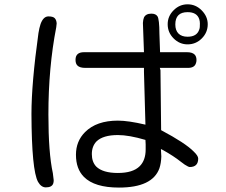

<svg xmlns="http://www.w3.org/2000/svg" viewBox="-20 -808 1040 885"><path d="M752.9 -696.3Q752.9 -658.2 780.3 -630.9Q807.6 -603.5 844.7 -603.5Q882.8 -603.5 910.2 -630.9Q937.5 -658.2 937.5 -696.3Q937.5 -732.4 909.2 -760.7Q881.8 -788.1 844.7 -788.1Q807.6 -788.1 780.3 -760.7Q752.9 -733.4 752.9 -696.3ZM367.2 -567.4Q328.1 -567.4 328.1 -532.2Q328.1 -514.6 336.9 -505.9Q347.7 -495.1 373 -495.1H643.6V-475.6L650.4 -233.4Q571.3 -252 523.4 -252Q424.8 -252 372.1 -199.2Q330.1 -157.2 330.1 -94.7Q330.1 -29.3 367.2 7.8Q416 56.6 528.3 56.6Q682.6 56.6 714.8 -32.2Q722.7 -55.7 723.6 -86.9L721.7 -121.1L731.4 -116.2Q780.3 -88.9 813.5 -62.5Q833 -46.9 845.7 -41Q851.6 -38.1 854.5 -38.1Q874 -38.1 883.8 -47.9Q893.6 -57.6 893.6 -77.1Q893.6 -89.8 873 -109.4Q835 -148.4 722.7 -208L719.7 -484.4L716.8 -495.1H846.7Q876 -495.1 882.8 -515.6Q885.7 -522.5 885.7 -531.2Q885.7 -547.9 877 -556.6Q866.2 -567.4 841.8 -567.4H717.8L714.8 -653.3Q714.8 -685.5 712.4 -706.1Q710 -726.6 706.1 -732.4Q698.2 -745.1 677.7 -745.1Q652.3 -745.1 643.6 -727.5Q639.6 -717.8 638.7 -702.1L643.6 -567.4ZM844.7 -638.7Q817.4 -638.7 802.7 -653.3Q788.1 -668 788.1 -695.3Q788.1 -752 844.7 -752Q887.7 -752 898.4 -719.7Q901.4 -710 901.4 -699.7Q901.4 -689.5 900.9 -683.1Q900.4 -676.8 898.4 -671.9Q887.7 -638.7 844.7 -638.7ZM241.2 -700.2Q240.2 -715.8 232.4 -724.1Q224.6 -732.4 203.1 -732.4Q179.7 -732.4 167 -697.3Q161.1 -679.7 157.2 -655.3Q125 -423.8 125 -282.2Q126 -23.4 155.3 30.3Q169.9 55.7 191.4 55.7Q219.7 55.7 225.6 37.1Q227.5 31.2 227.5 22.5L223.6 -9.8Q203.1 -103.5 203.1 -280.3Q203.1 -497.1 239.3 -682.6ZM523.4 -185.5Q574.2 -185.5 650.4 -163.1L651.4 -142.6V-119.1Q651.4 -69.3 624 -42Q592.8 -10.7 523.4 -10.7Q454.1 -10.7 423.8 -40Q403.3 -61.5 403.3 -97.7Q403.3 -133.8 424.8 -156.2Q455.1 -185.5 523.4 -185.5Z"/></svg>

Font: FakePearl
Style: Light
Weight: 350
Version: Version 1.2